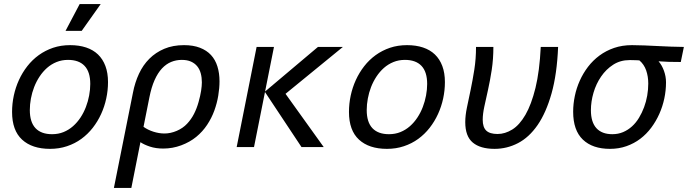

<svg xmlns="http://www.w3.org/2000/svg" viewBox="-20 -720 3368 940"><path d="M225.1 8.8Q137.2 8.8 88.1 -36.4Q39.1 -81.5 39.1 -171.9Q39.1 -212.4 47.6 -252.2Q56.2 -292 72.8 -328.4Q89.4 -364.7 113.8 -396Q138.2 -427.2 169.9 -450.2Q201.7 -473.1 240 -486.1Q278.3 -499 323.2 -499Q367.2 -499 401.6 -487.5Q436 -476.1 459.7 -453.4Q483.4 -430.7 496.1 -396.7Q508.8 -362.8 508.8 -317.9Q508.8 -277.8 500.2 -238Q491.7 -198.2 475.1 -161.9Q458.5 -125.5 434.1 -94.2Q409.7 -63 378.2 -40Q346.7 -17.1 308.1 -4.2Q269.5 8.8 225.1 8.8ZM421.9 -309.1Q421.9 -368.2 394 -397.5Q366.2 -426.8 313 -426.8Q282.7 -426.8 256.8 -416.3Q231 -405.8 210.2 -387.5Q189.5 -369.1 173.6 -345Q157.7 -320.8 147.2 -293.7Q136.7 -266.6 131.3 -237.5Q126 -208.5 126 -181.2Q126 -122.1 153.8 -92.5Q181.6 -63 234.9 -63Q265.6 -63 291.3 -73.5Q316.9 -84 337.6 -102.3Q358.4 -120.6 374.3 -144.8Q390.1 -168.9 400.6 -196.3Q411.1 -223.6 416.5 -252.7Q421.9 -281.7 421.9 -309.1ZM473.1 -700.2 379.9 -568.8H300.8L370.1 -700.2ZM0 -490.2Z M779.3 7.3Q742.7 7.3 714.1 -2.2Q685.5 -11.7 667.5 -23.9L623 200.2H537.6L630.9 -266.1Q640.6 -316.4 660.4 -358.9Q680.2 -401.4 711.2 -432.4Q742.2 -463.4 784.4 -481.2Q826.7 -499 880.9 -499Q925.8 -499 958.7 -486.3Q991.7 -473.6 1012.9 -450.7Q1034.2 -427.7 1044.4 -394.8Q1054.7 -361.8 1054.7 -321.8Q1054.7 -289.1 1048.6 -252Q1042.5 -214.8 1029.3 -178.5Q1016.1 -142.1 994.1 -108.9Q972.2 -75.7 940.9 -50Q909.7 -24.4 867.2 -8.5Q824.7 7.3 779.3 7.3ZM968.3 -316.9Q968.3 -340.3 962.9 -360.6Q957.5 -380.9 945.6 -395.5Q933.6 -410.2 915 -418.5Q896.5 -426.8 870.1 -426.8Q842.3 -426.8 817.9 -416.7Q793.5 -406.7 772.9 -384.8Q752.4 -362.8 736.8 -327.9Q721.2 -293 711.4 -243.2L682.6 -99.1Q703.6 -84 731.2 -75.2Q758.8 -66.4 785.2 -66.4Q814.9 -66.4 845.2 -79.3Q875.5 -92.3 896 -114.3Q916.5 -136.2 929.9 -162.6Q943.4 -189 952.1 -220.2Q960.9 -251.5 964.6 -275.6Q968.3 -299.8 968.3 -316.9Z M1564.9 0H1456.1L1277.3 -269.5L1223.6 0H1138.7L1236.3 -490.2H1321.3L1277.8 -272L1536.6 -490.2H1658.7L1377.9 -260.7Z M1874.5 8.8Q1786.6 8.8 1737.5 -36.4Q1688.5 -81.5 1688.5 -171.9Q1688.5 -212.4 1697 -252.2Q1705.6 -292 1722.2 -328.4Q1738.8 -364.7 1763.2 -396Q1787.6 -427.2 1819.3 -450.2Q1851.1 -473.1 1889.4 -486.1Q1927.7 -499 1972.7 -499Q2016.6 -499 2051 -487.5Q2085.4 -476.1 2109.1 -453.4Q2132.8 -430.7 2145.5 -396.7Q2158.2 -362.8 2158.2 -317.9Q2158.2 -277.8 2149.7 -238Q2141.1 -198.2 2124.5 -161.9Q2107.9 -125.5 2083.5 -94.2Q2059.1 -63 2027.6 -40Q1996.1 -17.1 1957.5 -4.2Q1918.9 8.8 1874.5 8.8ZM2071.3 -309.1Q2071.3 -368.2 2043.5 -397.5Q2015.6 -426.8 1962.4 -426.8Q1932.1 -426.8 1906.2 -416.3Q1880.4 -405.8 1859.6 -387.5Q1838.9 -369.1 1823 -345Q1807.1 -320.8 1796.6 -293.7Q1786.1 -266.6 1780.8 -237.5Q1775.4 -208.5 1775.4 -181.2Q1775.4 -122.1 1803.2 -92.5Q1831.1 -63 1884.3 -63Q1915 -63 1940.7 -73.5Q1966.3 -84 1987.1 -102.3Q2007.8 -120.6 2023.7 -144.8Q2039.6 -168.9 2050 -196.3Q2060.5 -223.6 2065.9 -252.7Q2071.3 -281.7 2071.3 -309.1Z M2712.4 -490.2Q2707 -357.4 2680.4 -262.9Q2653.8 -168.5 2612.1 -107.9Q2570.3 -47.4 2516.1 -19.3Q2461.9 8.8 2401.4 8.8Q2331.5 8.8 2294.7 -22Q2257.8 -52.7 2257.8 -122.1Q2257.8 -154.3 2266.1 -194.1Q2274.4 -233.9 2284.2 -280.3Q2293.9 -326.7 2302.2 -379.2Q2310.5 -431.6 2310.5 -490.2H2395.5Q2395.5 -431.2 2387.5 -378.4Q2379.4 -325.7 2369.4 -280.8Q2359.4 -235.8 2351.3 -198.7Q2343.3 -161.6 2343.3 -133.8Q2343.3 -97.2 2360.6 -80.6Q2377.9 -64 2416 -64Q2452.6 -64 2488 -85.9Q2523.4 -107.9 2552.5 -158Q2581.5 -208 2601.6 -289.6Q2621.6 -371.1 2627.4 -490.2Z M3204.1 -419.9Q3220.2 -401.9 3230.5 -373.8Q3240.7 -345.7 3240.7 -316.9Q3240.7 -277.3 3232.4 -238Q3224.1 -198.7 3208 -162.6Q3191.9 -126.5 3168.5 -95Q3145 -63.5 3114.7 -40.5Q3084.5 -17.6 3047.1 -4.4Q3009.8 8.8 2966.3 8.8Q2880.9 8.8 2833.5 -36.6Q2786.1 -82 2786.1 -172.9Q2786.1 -210.9 2794.2 -249.8Q2802.2 -288.6 2818.4 -324.7Q2834.5 -360.8 2858.6 -392.6Q2882.8 -424.3 2914.8 -448Q2946.8 -471.7 2986.6 -485.4Q3026.4 -499 3074.2 -499Q3103 -499 3134.8 -497.6Q3166.5 -496.1 3199.5 -494.6Q3232.4 -493.2 3265.1 -491.7Q3297.9 -490.2 3328.1 -490.2L3313 -416.5Q3281.2 -416.5 3254.2 -417.2Q3227.1 -418 3204.1 -419.9ZM3110.4 -424.3Q3106 -424.8 3099.6 -425Q3093.3 -425.3 3082.5 -425.5Q3071.8 -425.8 3069.6 -425.8Q3067.4 -425.8 3062 -425.8Q3017.1 -425.8 2982.2 -403.3Q2947.3 -380.9 2922.9 -345.2Q2898.4 -309.6 2885.7 -266.1Q2873 -222.7 2873 -180.2Q2873 -122.1 2899.9 -92.5Q2926.8 -63 2978 -63Q3006.3 -63 3030.5 -73.2Q3054.7 -83.5 3074.2 -101.3Q3093.8 -119.1 3108.4 -143.3Q3123 -167.5 3133.3 -195.1Q3143.6 -222.7 3148.7 -252.2Q3153.8 -281.7 3153.8 -311Q3153.8 -345.7 3143.6 -375.2Q3133.3 -404.8 3110.4 -424.3Z"/></svg>

Font: Code New Roman
Style: Italic
Weight: 400
Italic angle: -11°
Monospace: yes
Designer: Sam Radian
Foundry: Code New Roman
Version: Version 1.508 October 19, 2014